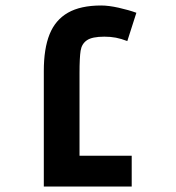

<svg xmlns="http://www.w3.org/2000/svg" viewBox="-20 -679 640 699"><path d="M348.5 -659Q375.5 -659 412.2 -650.8Q449 -642.5 476.5 -632.5L443.5 -529.5Q421.5 -538 402 -541.8Q382.5 -545.5 360 -545.5Q315.5 -545.5 296.5 -532.5Q277.5 -519.5 273.5 -494.5Q269.5 -469.5 269.5 -412.5V-112H459.5V0H139.5V-421Q139.5 -502 160.5 -554.2Q181.5 -606.5 227.5 -632.8Q273.5 -659 348.5 -659Z"/></svg>

Font: JuliaMono SemiBoldItalic
Style: Regular
Weight: 600
Italic angle: -9°
Monospace: yes
Designer: cormullion
Foundry: corm
Version: Version 0.049; ttfautohint (v1.8.4)